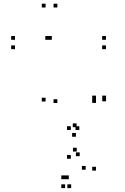

<svg xmlns="http://www.w3.org/2000/svg" viewBox="-20 -700 660 1013"><path d="M380.5 21.5V1.5H360.5V21.5ZM539.5 -165.5V-185.5H519.5V-165.5ZM539.5 -175.5V-195.5H519.5V-175.5ZM486.5 -175.5V-195.5H466.5V-175.5ZM486.5 -157V-177H466.5V-157ZM384 -29V-49H364V-29ZM282.5 -156.5V-176.5H262.5V-156.5ZM282.5 -660.5V-680.5H262.5V-660.5ZM220.5 -660.5V-680.5H200.5V-660.5ZM220.5 -164.5V-184.5H200.5V-164.5ZM239 -490V-510H219V-490ZM59 -490V-510H39V-490ZM59 -440.5V-460.5H39V-440.5ZM539 -440.5V-460.5H519V-440.5ZM539 -490V-510H519V-490ZM253.5 -490V-510H233.5V-490ZM400.5 124V104H380.5V124ZM398.5 -14V-34H378.5V-14ZM353.5 -14V-34H333.5V-14ZM353.5 137.5V117.5H333.5V137.5ZM432 195.5V175.5H412V195.5ZM343 245.5V225.5H323V245.5ZM323.5 245.5V225.5H303.5V245.5ZM323.5 292.5V272.5H303.5V292.5ZM355.5 292.5V272.5H335.5V292.5ZM486.5 200V180H466.5V200ZM385 99.5V79.5H365V99.5Z"/></svg>

Font: Monaspace Neon Dots Var
Style: Regular
Weight: 400
Designer: Riley Cran and the Lettermatic Team
Version: Version 1.100 (Monaspace Neon Dots)